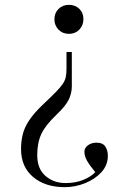

<svg xmlns="http://www.w3.org/2000/svg" viewBox="-20 -541 532 794"><path d="M277 -326V-184Q277 -157 265 -130.5Q253 -104 212 -65Q167 -22 150.5 14Q134 50 134 101Q134 157 168 186.5Q202 216 251 216Q292 216 324 203Q356 190 374 171Q350 142 339.5 123Q329 104 329 86Q329 71 343.5 60Q358 49 379 49Q405 49 415.5 65Q426 81 426 103Q426 142 399.5 171Q373 200 332 216.5Q291 233 248 233Q167 233 117 191Q67 149 67 75Q67 44 74 15Q81 -14 101 -44Q121 -74 159 -110Q192 -141 211 -160.5Q230 -180 239.5 -194Q249 -208 252 -222.5Q255 -237 255 -257V-326ZM265 -521Q291 -521 308 -504.5Q325 -488 325 -462Q325 -436 308 -418.5Q291 -401 265 -401Q239 -401 222 -418.5Q205 -436 205 -461Q205 -487 222 -504Q239 -521 265 -521Z"/></svg>

Font: Literata 72pt Light
Style: Regular
Weight: 300
Designer: Latin by Veronika Burian and Jose Scaglione. Greek by Irene Vlachou. Cyrillic by Vera Evstafieva.
Foundry: TypeTogether
Version: Version 3.002